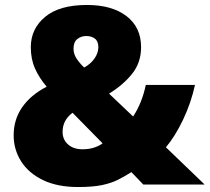

<svg xmlns="http://www.w3.org/2000/svg" viewBox="-20 -836 844 773"><path d="M330 -816Q431 -816 489.5 -771Q548 -726 548 -646Q548 -584 512 -539Q476 -494 419 -459L516 -367Q552 -422 567 -494H765Q749 -421 717 -354Q685 -287 648 -243L804 -93H557L509 -143Q482 -126 455.5 -112.5Q429 -99 391.5 -91Q354 -83 294 -83Q211 -83 153 -111Q95 -139 65 -186.5Q35 -234 35 -291Q35 -355 69.5 -404.5Q104 -454 168 -487Q138 -522 121 -560Q104 -598 104 -646Q104 -720 161.5 -768Q219 -816 330 -816ZM327 -691Q307 -691 291.5 -679Q276 -667 276 -640Q276 -618 289 -599Q302 -580 319 -564Q347 -580 361.5 -602Q376 -624 376 -646Q376 -670 362 -680.5Q348 -691 327 -691ZM272 -382Q251 -366 241.5 -347Q232 -328 232 -305Q232 -274 254 -254.5Q276 -235 312 -235Q340 -235 361 -242.5Q382 -250 393 -259Z"/></svg>

Font: Noto Sans Kannada UI Black
Style: Regular
Weight: 900
Designer: Jelle Bosma - Monotype Design Team
Foundry: Monotype Imaging Inc.
Version: Version 2.005; ttfautohint (v1.8.4.7-5d5b)